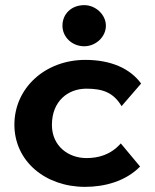

<svg xmlns="http://www.w3.org/2000/svg" viewBox="-20 -715 603 747"><path d="M308 -535C352 -535 392 -571 392 -615C392 -658 352 -695 308 -695C258 -695 223 -661 223 -615C223 -571 260 -535 308 -535ZM311 12C386 12 468 -9 525 -67L450 -157C410 -112 362 -100 316 -100C247 -100 182 -146 182 -229C182 -322 245 -370 316 -370C378 -370 421 -356 453 -302L529 -390C486 -449 411 -482 312 -482C155 -482 36 -372 36 -230C36 -88 156 12 311 12Z"/></svg>

Font: Inconsolata SemiExpanded Black
Style: Regular
Weight: 900
Width: 6
Monospace: yes
Designer: Raph Levien, Cyreal, Brenton Simpson
Foundry: Raph Levien, Cyreal, Google
Version: Version 3.100